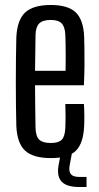

<svg xmlns="http://www.w3.org/2000/svg" viewBox="-20 -627 398 770"><path d="M184.5 7Q112.5 7 80.5 -23Q48.5 -53 45.5 -121.5Q44.5 -159 44 -204.5Q43.5 -250 43.5 -298.5Q43.5 -347 44 -393Q44.5 -439 45.5 -477.5Q49 -547.5 81.2 -577.2Q113.5 -607 184 -607Q252.5 -607 283.5 -577.5Q314.5 -548 317.5 -480.5Q318 -465 318.5 -435.5Q319 -406 318.8 -367Q318.5 -328 316.5 -285H120.5Q120.5 -245 121.2 -203Q122 -161 122.5 -114.5Q123.5 -79.5 137.8 -66.5Q152 -53.5 183.5 -53.5Q214.5 -53.5 227.5 -66.5Q240.5 -79.5 242 -114.5Q243 -132 243 -156.2Q243 -180.5 242 -210H316.5Q318 -189.5 318.2 -165.2Q318.5 -141 317.5 -121.5Q314.5 -53 284.8 -23Q255 7 184.5 7ZM120.5 -343H243Q243.5 -373 243.5 -401.8Q243.5 -430.5 243 -453.5Q242.5 -476.5 242 -487.5Q240.5 -519.5 227.2 -533.2Q214 -547 184 -547Q151.5 -547 137.5 -533.2Q123.5 -519.5 122.5 -487.5Q122 -448 121.5 -412.5Q121 -377 120.5 -343ZM327 123H297.5Q248.5 123 228 102.2Q207.5 81.5 214.5 38L224 -13H268.5L259 38Q255.5 61 264.5 71.8Q273.5 82.5 297.5 82.5H327Z"/></svg>

Font: Big Shoulders Display Thin Medium
Style: Regular
Weight: 500
Version: Version 2.002